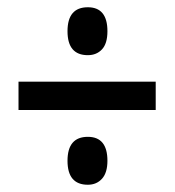

<svg xmlns="http://www.w3.org/2000/svg" viewBox="-20 -668 481 529"><path d="M222 -516Q166 -516 166 -582Q166 -648 222 -648Q276 -648 276 -582Q276 -548 261 -532Q246 -516 222 -516ZM31 -365V-443H409V-365ZM222 -159Q166 -159 166 -225Q166 -291 222 -291Q276 -291 276 -225Q276 -192 261 -175.5Q246 -159 222 -159Z"/></svg>

Font: Noto Sans Tamil UI ExtraCondensed Medium
Style: Regular
Weight: 500
Width: 2
Designer: Jelle Bosma - Monotype Design Team
Foundry: Monotype Imaging Inc.
Version: Version 2.004; ttfautohint (v1.8.4.7-5d5b)